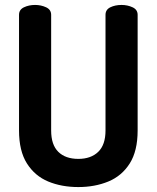

<svg xmlns="http://www.w3.org/2000/svg" viewBox="-20 -751 634 777"><path d="M297 6Q229 6 175 -16.5Q121 -39 89 -89.5Q57 -140 57 -223V-691Q57 -712 77 -721.5Q97 -731 122 -731Q146 -731 166.5 -721.5Q187 -712 187 -691V-223Q187 -165 216 -136.5Q245 -108 297 -108Q348 -108 377.5 -136.5Q407 -165 407 -223V-691Q407 -712 426.5 -721.5Q446 -731 472 -731Q496 -731 516.5 -721.5Q537 -712 537 -691V-223Q537 -140 505 -89.5Q473 -39 418.5 -16.5Q364 6 297 6Z"/></svg>

Font: Dosis ExtraLight
Style: Bold
Weight: 700
Version: Version 3.001; ttfautohint (v1.8.2)